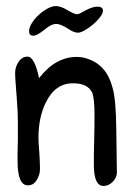

<svg xmlns="http://www.w3.org/2000/svg" viewBox="-20 -614 436 634"><path d="M90 -496Q76 -496 76 -511Q76 -523 85 -537.5Q94 -552 107.5 -564.5Q121 -577 136.5 -585.5Q152 -594 164 -594Q180 -594 202 -581Q225 -567 235 -567Q241 -567 263 -580Q286 -592 301 -592Q320 -592 320 -579Q320 -570 310.5 -557.5Q301 -545 287.5 -533.5Q274 -522 260 -514Q246 -506 237 -506Q223 -506 202 -521Q179 -535 166 -535Q149 -535 127 -516Q102 -496 90 -496ZM322 0Q290 0 290 -69Q290 -83 290 -104Q290 -125 291 -153Q292 -181 292 -202Q292 -223 292 -237Q292 -290 284 -309Q269 -339 221 -339Q162 -339 131 -275Q107 -226 107 -159Q107 -141 110 -108Q111 -91 111.5 -78Q112 -65 112 -56Q112 -37 102 -21Q92 -2 72 -2Q38 -2 38 -82Q38 -93 38 -109.5Q38 -126 39 -149V-216Q39 -229 38 -249Q37 -269 35 -295Q33 -321 31.5 -340.5Q30 -360 30 -374Q30 -393 41.5 -410Q53 -427 71 -427Q94 -427 109 -356Q163 -426 233 -426Q253 -426 269 -420Q333 -399 352 -323Q363 -285 364 -187L366 -44Q366 -28 352.5 -14Q339 0 322 0Z"/></svg>

Font: Dongol
Style: Regular
Weight: 400
Designer: Abdo Mohamed and Ibrahim Hamdi
Foundry: Protype Foundry
Version: Version 1.000;hotconv 1.0.109;makeotfexe 2.5.65596